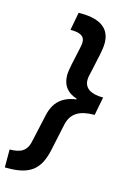

<svg xmlns="http://www.w3.org/2000/svg" viewBox="-175 -775 659 994"><g transform="rotate(15 155.0 -278.0)"><path d="M-44 62V158H-28C92 158 142 115 165 10L196 -135C210 -200 256 -225 335 -225L354 -323C288 -323 252 -346 252 -391C252 -405 256 -420 260 -437L281 -534C285 -555 289 -576 289 -597C289 -670 241 -714 130 -714H118L100 -618C149 -618 177 -607 177 -571C177 -562 175 -551 172 -538L152 -445C148 -424 144 -404 144 -387C144 -335 170 -298 223 -282V-278C149 -268 107 -230 91 -159L58 -10C46 49 10 61 -44 62Z"/></g></svg>

Font: Noto Sans SemiBold
Style: Italic
Weight: 600
Italic angle: -12°
Designer: Monotype Design Team
Foundry: Monotype Imaging Inc.
Version: Version 2.013